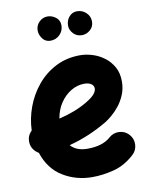

<svg xmlns="http://www.w3.org/2000/svg" viewBox="-93 -856 768 990"><g transform="rotate(-10 291.0 -361.0)"><path d="M531.2 -8.8Q481 37.1 422.9 52Q364.7 66.9 310.1 66.9Q225.6 66.9 156.7 24.9Q87.9 -17.1 59.1 -104.5Q43 -113.3 32 -129.2Q21 -145 20 -165Q17.6 -199.7 43 -224.1Q44.9 -285.6 67.1 -345.9Q89.4 -406.2 129.9 -455.3Q170.4 -504.4 227.5 -533.7Q284.7 -563 355.5 -563Q386.7 -563 419.9 -552.7Q453.1 -542.5 481.4 -521.2Q509.8 -500 527.3 -468.3Q544.9 -436.5 544.9 -393.1Q544.9 -355 531.5 -323Q518.1 -291 498.3 -266.6Q478.5 -242.2 458.5 -225.6Q438.5 -209 424.8 -200.7Q376.5 -171.9 325.9 -150.6Q275.4 -129.4 222.7 -115.7Q252.4 -81.5 310.1 -81.5Q390.1 -81.5 431.6 -119.1Q454.6 -139.6 485.4 -138.2Q516.1 -136.7 536.6 -113.8Q557.1 -91.3 555.7 -60.3Q554.2 -29.3 531.2 -8.8ZM351.1 -414.6Q314.9 -414.6 281.7 -394.8Q248.5 -375 225.1 -340.1Q201.7 -305.2 194.3 -259.8Q278.8 -279.3 343.3 -317.4Q376.5 -337.4 388.7 -352.8Q400.9 -368.2 400.9 -380.9Q400.9 -396.5 387.5 -405.5Q374 -414.6 351.1 -414.6ZM446.8 -724.1Q446.8 -696.8 427.2 -679.9Q407.7 -663.1 383.8 -663.1Q356.9 -663.1 339.1 -682.1Q321.3 -701.2 321.3 -723.6Q321.3 -750.5 337.6 -769.8Q354 -789.1 379.4 -789.1Q407.2 -789.1 427 -770Q446.8 -751 446.8 -724.1ZM288.1 -731.9Q288.1 -703.1 268.1 -683.1Q248 -663.1 219.2 -663.1Q192.9 -663.1 177.7 -683.6Q162.6 -704.1 162.6 -726.1Q162.6 -752 180.9 -770.5Q199.2 -789.1 225.1 -789.1Q248 -789.1 268.1 -773.7Q288.1 -758.3 288.1 -731.9Z"/></g></svg>

Font: Mikhak-DS1-FD ExtraBold
Style: Regular
Weight: 800
Designer: Amin Abedi
Version: Version 3.2